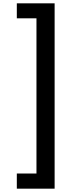

<svg xmlns="http://www.w3.org/2000/svg" viewBox="-20 -906 427 1153"><path d="M81 136V227H308V-886H81V-796H199V136Z"/></svg>

Font: Noto Sans Kannada UI SemiCondensed SemiBold
Style: Regular
Weight: 600
Width: 4
Designer: Jelle Bosma - Monotype Design Team
Foundry: Monotype Imaging Inc.
Version: Version 2.006